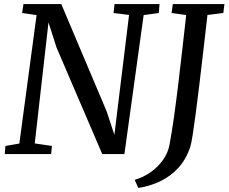

<svg xmlns="http://www.w3.org/2000/svg" viewBox="-20 -763 1132 951"><path d="M3.5 0 6.8 -40 75.8 -52 161.2 -688.3 89.6 -698.6 96.2 -743H283.4L508.7 -210.4L561.2 -50.5L540.9 -48.6L619.2 -689L542.4 -698.6L547.4 -743H770.2L766.6 -698.6L691.5 -688.3L596.2 0H486.4L259.6 -528.6L206.2 -696L225.4 -697.7L152.1 -52.7L237.1 -40L233.4 0ZM665.1 168 647.1 127.8Q692.2 114.4 728.3 88.3Q764.5 62.1 788.2 28Q811.9 -6.2 819 -43.4Q831 -106.5 842 -185Q853 -263.5 863.3 -349.4Q873.6 -435.2 883.4 -521.9Q893.1 -608.6 902.3 -688.5L829.9 -698.7L835.9 -743H1091.7L1086.1 -698.7L1007.6 -688.8Q997 -596 986.6 -506.9Q976.3 -417.8 966.8 -338.9Q957.3 -260 948.9 -196.9Q940.5 -133.9 934 -92.4Q927.4 -51 922.7 -37Q902.7 25.3 863.9 67.8Q825.2 110.2 773.8 134.7Q722.5 159.2 665.1 168Z"/></svg>

Font: Merriweather 7pt Light
Style: Italic
Weight: 300
Italic angle: -7.8°
Designer: Eben Sorkin
Foundry: Eben Sorkin
Version: Version 2.200;gftools[0.9.31]